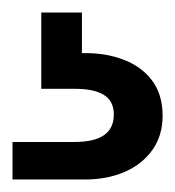

<svg xmlns="http://www.w3.org/2000/svg" viewBox="-20 -27 280 307"><path d="M0 260V200H99Q131 200 146.5 189Q162 178 162 156Q162 135 146.5 125Q131 115 99 115H46V-7H111V58Q147 57 176.5 68Q206 79 223 101.5Q240 124 240 158Q240 190 223.5 213Q207 236 179 248Q151 260 116 260Z"/></svg>

Font: DM Sans 11pt Medium
Style: Regular
Weight: 500
Version: Version 4.004;gftools[0.9.30]